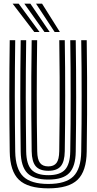

<svg xmlns="http://www.w3.org/2000/svg" viewBox="-20 -1020 528 1050"><path d="M244.2 10Q132.5 10 83.6 -36.8Q34.8 -83.5 33.2 -191Q32.2 -266.5 31.6 -342.8Q31 -419 31 -495.5Q31 -572 31.6 -648.4Q32.2 -724.8 33.2 -800H63.2Q62.2 -724.8 61.6 -648.4Q61 -572 61 -495.5Q61 -419 61.6 -342.8Q62.2 -266.5 63.2 -191Q64.8 -96.2 106.9 -55.1Q149 -14 244.2 -14Q339 -14 380.9 -55.1Q422.8 -96.2 424.2 -191Q425.5 -266.5 426 -342.8Q426.5 -419 426.5 -495.5Q426.5 -572 426 -648.4Q425.5 -724.8 424.2 -800H454.2Q455.8 -699.5 456.2 -597.5Q456.8 -495.5 456.2 -393.5Q455.8 -291.5 454.2 -191Q452.8 -83.5 404.1 -36.8Q355.5 10 244.2 10ZM244.2 -38Q163.8 -38 129.1 -73.9Q94.5 -109.8 93.2 -190.8Q92.2 -272.2 91.6 -345.9Q91 -419.5 91 -491.4Q91 -563.2 91.5 -638.9Q92 -714.5 93.2 -800H123.2Q122 -714.8 121.4 -637.2Q120.8 -559.8 120.9 -486.4Q121 -413 121.6 -340.2Q122.2 -267.5 123.2 -192Q124.2 -122.8 152 -92.4Q179.8 -62 244.2 -62Q308.5 -62 335.9 -92.5Q363.2 -123 364.2 -192Q365.5 -267 366 -343.1Q366.5 -419.2 366.5 -495.6Q366.5 -572 366 -648.4Q365.5 -724.8 364.2 -800H394.2Q395.5 -713.2 396 -635.5Q396.5 -557.8 396.5 -484.8Q396.5 -411.8 395.9 -339.4Q395.2 -267 394.2 -190.8Q393.2 -110.2 359 -74.1Q324.8 -38 244.2 -38ZM244.2 -86Q196.8 -86 175.5 -110.9Q154.2 -135.8 153.2 -193Q151.8 -292.5 151.2 -394.2Q150.8 -496 151.2 -598Q151.8 -700 153.2 -800H183.2Q182.2 -728.8 181.6 -654.2Q181 -579.8 181 -503.1Q181 -426.5 181.5 -348.8Q182 -271 183.5 -193Q184.2 -147.5 198.9 -128.8Q213.5 -110 244.2 -110Q274.5 -110 288.9 -128.8Q303.2 -147.5 304 -193Q305.8 -292.5 306.2 -394.5Q306.8 -496.5 306.2 -598.5Q305.8 -700.5 304.2 -800H334.2Q335.5 -725.5 336 -649.4Q336.5 -573.2 336.5 -496.9Q336.5 -420.5 336 -344.2Q335.5 -268 334.2 -193Q333.2 -135.8 312.2 -110.9Q291.2 -86 244.2 -86ZM167.5 -845 49 -1000H82L196.2 -845ZM223.2 -845 113 -1000H146L251.8 -845ZM278.8 -845 177 -1000H210L307.5 -845Z"/></svg>

Font: Big Shoulders Inline Display Thin Black
Style: Regular
Weight: 900
Version: Version 2.002